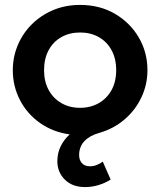

<svg xmlns="http://www.w3.org/2000/svg" viewBox="-20 -535 650 780"><path d="M325.5 225Q273.5 225 243 194.2Q212.5 163.5 213 118.5Q213.5 85.5 226.8 58.8Q240 32 263 11Q195 1.5 142.8 -35.2Q90.5 -72 61.2 -128.2Q32 -184.5 32 -250Q32 -303 52 -351Q72 -399 108.8 -435.8Q145.5 -472.5 195.5 -493.8Q245.5 -515 305.5 -515Q385 -515 446.8 -479Q508.5 -443 543.8 -382.8Q579 -322.5 579 -250Q579 -191.5 554.5 -139.5Q530 -87.5 486 -49.8Q442 -12 383 5Q345 15.5 323.5 37.8Q302 60 301.5 93.5Q301 113.5 312 127Q323 140.5 346 140.5Q360 140.5 373.2 135.2Q386.5 130 397.5 121.5L429.5 194.5Q406.5 209 379.8 217Q353 225 325.5 225ZM305.5 -97Q347.5 -97 380.8 -115.8Q414 -134.5 433 -168.8Q452 -203 452 -250Q452 -297 433 -331.5Q414 -366 381 -384.5Q348 -403 305.5 -403Q263 -403 229.8 -384.5Q196.5 -366 177.8 -331.5Q159 -297 159 -250Q159 -203 178 -168.8Q197 -134.5 230 -115.8Q263 -97 305.5 -97Z"/></svg>

Font: Geologica Medium
Style: Regular
Weight: 500
Designer: Sindre Bremnes, Frode Helland
Foundry: Monokrom Skriftforlag AS
Version: Version 1.010;gftools[0.9.28]